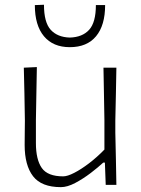

<svg xmlns="http://www.w3.org/2000/svg" viewBox="-20 -780 593 810"><path d="M237 9.5Q155 9.5 119.5 -36.5Q84 -82.5 84 -168.5Q84 -200.5 84.5 -224.8Q85 -249 85 -271Q84 -334 83 -386.5Q82 -439 80.5 -494.5L135.5 -497Q134.5 -440.5 133.5 -387.8Q132.5 -335 131.5 -273.5V-176.5Q131.5 -107 156.2 -71.5Q181 -36 246.5 -36Q264.5 -36 293.2 -50.8Q322 -65.5 355.5 -91Q389 -116.5 420.5 -149V-273.5Q419.5 -334.5 418.5 -386.8Q417.5 -439 416.5 -494.5H471Q470 -438 469 -386Q468 -334 466.5 -271V-220.5Q468 -159.5 469 -107.8Q470 -56 471 0H426L422.5 -94H415.5Q394.5 -74.5 362.8 -50.2Q331 -26 297.5 -8.2Q264 9.5 237 9.5ZM274.5 -581Q204 -581 165.5 -627Q127 -673 127 -758.5L165.5 -760Q165.5 -685.5 194 -654.2Q222.5 -623 274.5 -621.5Q327.5 -623 356 -654.2Q384.5 -685.5 384.5 -758.5H423.5Q423.5 -673 385.2 -627Q347 -581 274.5 -581Z"/></svg>

Font: Commissioner Loud ExtraLight
Style: Regular
Weight: 200
Designer: Kostas Bartsokas
Foundry: Kostas Bartsokas
Version: Version 1.000; ttfautohint (v1.8.3)